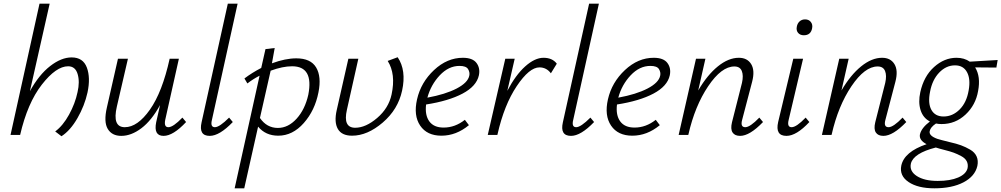

<svg xmlns="http://www.w3.org/2000/svg" viewBox="-20 -731 5424 1040"><path d="M368 -420Q430 -420 450.5 -365Q471 -310 454 -230Q438 -158 399.5 -91Q361 -24 313 7L279 -19Q321 -50 354 -110Q387 -170 400 -232Q413 -288 400.5 -330Q388 -372 349 -372Q284 -372 206.5 -272.5Q129 -173 89 0H37L194 -711H249L142 -237Q191 -326 251.5 -373Q312 -420 368 -420Z M968 -94 988 -70Q918 5 866 5Q811 5 826 -69L847 -162Q801 -78 746 -36.5Q691 5 637 5Q586 5 563.5 -33Q541 -71 559 -149L619 -413H673L613 -154Q587 -42 656 -42Q725 -42 792 -137Q859 -232 899 -413H949L875 -82Q867 -42 892 -42Q918 -42 968 -94Z M1116 5Q1055 5 1072 -69L1214 -711H1267L1128 -82Q1118 -42 1144 -42Q1169 -42 1221 -94L1241 -70Q1169 5 1116 5Z M1585 -415Q1663 -415 1692.5 -365.5Q1722 -316 1705 -231Q1686 -133 1625.5 -64.5Q1565 4 1487 4Q1419 4 1378 -45L1303 289H1251L1386 -321Q1351 -303 1320 -279L1304 -306Q1345 -337 1395 -363L1418 -465L1468 -471L1453 -388Q1526 -415 1585 -415ZM1650 -218Q1680 -372 1562 -372Q1511 -372 1446 -348L1388 -92Q1425 -38 1485 -38Q1541 -38 1586.5 -88Q1632 -138 1650 -218Z M1921 -413 1859 -136Q1837 -39 1904 -39Q1961 -39 2023 -92Q2085 -145 2101 -219Q2125 -330 2080 -401L2134 -421Q2182 -350 2158 -240Q2136 -138 2053 -67Q1970 4 1887 4Q1831 4 1810 -32.5Q1789 -69 1804 -135L1867 -413Z M2487 -418Q2540 -418 2561 -390Q2582 -362 2574 -323Q2561 -264 2485.5 -224Q2410 -184 2288 -165Q2281 -107 2305.5 -73.5Q2330 -40 2383 -40Q2445 -40 2498 -82L2520 -53Q2451 4 2371 4Q2293 4 2256 -50.5Q2219 -105 2239 -193Q2260 -285 2331 -351.5Q2402 -418 2487 -418ZM2522 -321Q2526 -339 2515.5 -356.5Q2505 -374 2469 -374Q2410 -374 2362 -323Q2314 -272 2295 -202Q2393 -220 2453.5 -251.5Q2514 -283 2522 -321Z M2924 -418Q2972 -418 2996 -386L2964 -334Q2940 -366 2902 -366Q2847 -366 2779 -264.5Q2711 -163 2675 -4L2674 0H2622L2717 -413H2768L2728 -239Q2773 -325 2825 -371.5Q2877 -418 2924 -418Z M3073 5Q3012 5 3029 -69L3171 -711H3224L3085 -82Q3075 -42 3101 -42Q3126 -42 3178 -94L3198 -70Q3126 5 3073 5Z M3521 -418Q3574 -418 3595 -390Q3616 -362 3608 -323Q3595 -264 3519.5 -224Q3444 -184 3322 -165Q3315 -107 3339.5 -73.5Q3364 -40 3417 -40Q3479 -40 3532 -82L3554 -53Q3485 4 3405 4Q3327 4 3290 -50.5Q3253 -105 3273 -193Q3294 -285 3365 -351.5Q3436 -418 3521 -418ZM3556 -321Q3560 -339 3549.5 -356.5Q3539 -374 3503 -374Q3444 -374 3396 -323Q3348 -272 3329 -202Q3427 -220 3487.5 -251.5Q3548 -283 3556 -321Z M4093 -94 4113 -70Q4041 5 3989 5Q3960 5 3948 -13.5Q3936 -32 3945 -69L3999 -282Q4008 -322 3998 -346.5Q3988 -371 3958 -371Q3888 -371 3816 -264Q3744 -157 3709 -3L3708 0H3656L3750 -413H3801L3762 -241Q3811 -325 3868.5 -371.5Q3926 -418 3982 -418Q4028 -418 4049 -383.5Q4070 -349 4054 -288L4000 -82Q3989 -42 4017 -42Q4043 -42 4093 -94Z M4334 -540Q4314 -540 4303 -553Q4292 -566 4296 -586Q4299 -604 4311 -615Q4323 -626 4341 -626Q4361 -626 4372 -612Q4383 -598 4379 -578Q4372 -540 4334 -540ZM4240 5Q4178 5 4195 -70L4277 -413H4330L4252 -82Q4242 -42 4268 -42Q4294 -42 4344 -94L4364 -70Q4294 5 4240 5Z M4869 -94 4889 -70Q4817 5 4765 5Q4736 5 4724 -13.5Q4712 -32 4721 -69L4775 -282Q4784 -322 4774 -346.5Q4764 -371 4734 -371Q4664 -371 4592 -264Q4520 -157 4485 -3L4484 0H4432L4526 -413H4577L4538 -241Q4587 -325 4644.5 -371.5Q4702 -418 4758 -418Q4804 -418 4825 -383.5Q4846 -349 4830 -288L4776 -82Q4765 -42 4793 -42Q4819 -42 4869 -94Z M5384 -406 5377 -365 5262 -366Q5293 -316 5278 -238Q5265 -162 5210 -110.5Q5155 -59 5080 -59Q5064 -59 5050 -62Q5020 -42 5016 -21Q5010 4 5057 21Q5072 26 5125 39Q5161 47 5185.5 56Q5210 65 5235 79.5Q5260 94 5270 116.5Q5280 139 5274 168Q5261 224 5199 256.5Q5137 289 5041 289Q4952 289 4901.5 255Q4851 221 4862 166Q4878 91 4999 50Q4957 28 4963 -3Q4971 -38 5017 -73Q4980 -92 4966.5 -134.5Q4953 -177 4965 -232Q4984 -318 5039.5 -368Q5095 -418 5161 -418Q5203 -418 5233 -397ZM5227 -242Q5238 -303 5218 -340Q5198 -377 5153 -377Q5105 -377 5067.5 -338Q5030 -299 5018 -235Q5005 -172 5025 -136Q5045 -100 5091 -100Q5140 -100 5178 -138Q5216 -176 5227 -242ZM5221 180Q5225 159 5216.5 142.5Q5208 126 5186.5 114.5Q5165 103 5146 96Q5127 89 5095 81Q5067 74 5049 68Q4928 99 4914 155Q4905 196 4946 222.5Q4987 249 5059 249Q5127 249 5170 230.5Q5213 212 5221 180Z"/></svg>

Font: EauTest Semilight
Style: Italic
Weight: 300
Italic angle: -12°
Designer: Christian Thalmann (Catharsis Fonts)
Version: Version 0.001;PS 000.001;hotconv 1.0.88;makeotf.lib2.5.64775